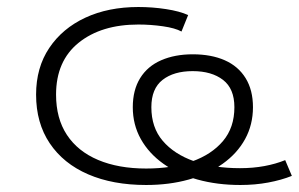

<svg xmlns="http://www.w3.org/2000/svg" viewBox="-20 -520 853 548"><path d="M397 8Q302 8 231.5 -22.5Q161 -53 122 -111Q83 -169 83 -250Q83 -327 120.5 -383Q158 -439 223.5 -469.5Q289 -500 375 -500Q415 -500 454 -494Q493 -488 517 -477L498 -430Q480 -440 445 -445Q410 -450 375 -450Q269 -450 204.5 -398Q140 -346 140 -250Q140 -182 171 -135Q202 -88 260 -63.5Q318 -39 397 -39Q471 -39 527.5 -59Q584 -79 616.5 -117.5Q649 -156 649 -214Q649 -267 616.5 -292Q584 -317 530 -317Q476 -317 444 -292Q412 -267 412 -214Q412 -156 444.5 -118Q477 -80 533.5 -60Q590 -40 665 -40Q702 -40 734.5 -46Q767 -52 794 -63L813 -18Q783 -6 745.5 1Q708 8 666 8Q600 8 544 -7.5Q488 -23 446.5 -52.5Q405 -82 382 -123Q359 -164 359 -214Q359 -263 380 -297Q401 -331 440 -348Q479 -365 530 -365Q583 -365 621.5 -348Q660 -331 681 -297Q702 -263 702 -214Q702 -164 679.5 -123Q657 -82 615.5 -52.5Q574 -23 518.5 -7.5Q463 8 397 8Z"/></svg>

Font: Nunito Sans 7pt Expanded ExtraLight
Style: Regular
Weight: 250
Width: 7
Designer: Vernon Adams
Foundry: Vernon Adams
Version: Version 3.101;gftools[0.9.27]